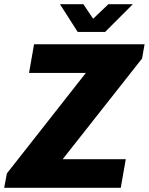

<svg xmlns="http://www.w3.org/2000/svg" viewBox="-42 -899 712 919"><path d="M-22 0 -9 -69 369 -550H97L121 -687H650L638 -619L258 -137H560L536 0ZM594 -879 461 -746H330L245 -879H357L424 -779L373 -780L477 -879Z"/></svg>

Font: Archivo SemiCondensed ExtraBold
Style: Italic
Weight: 800
Width: 4
Italic angle: -10°
Designer: Hector Gatti
Foundry: Omnibus-Type
Version: Version 2.001